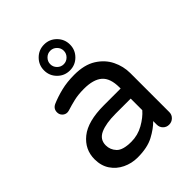

<svg xmlns="http://www.w3.org/2000/svg" viewBox="-211 -856 984 984"><g transform="rotate(-45 281.0 -364.5)"><path d="M209 10Q166 10 128.5 -8Q91 -26 68.5 -59.5Q46 -93 46 -140Q46 -211 102.5 -256.5Q159 -302 276 -302H397V-310Q397 -377 364 -405.5Q331 -434 263 -434Q221 -434 189.5 -426.5Q158 -419 130 -410Q122 -408 117 -408Q102 -408 91 -419Q80 -430 80 -446Q80 -473 106 -484Q141 -499 183.5 -509.5Q226 -520 279 -520Q352 -520 398 -491Q444 -462 466 -417Q488 -372 488 -323V-40Q488 -21 474.5 -8Q461 5 442 5Q423 5 410 -8Q397 -21 397 -40V-66Q370 -38 325 -14Q280 10 209 10ZM243 -70Q290 -70 331 -93Q372 -116 397 -145V-229H288Q218 -229 177.5 -211Q137 -193 137 -150Q137 -118 159.5 -94Q182 -70 243 -70ZM279 -551Q240 -551 212.5 -578.5Q185 -606 185 -645Q185 -684 212.5 -711.5Q240 -739 279 -739Q318 -739 345.5 -711.5Q373 -684 373 -645Q373 -606 345.5 -578.5Q318 -551 279 -551ZM279 -596Q299 -596 313.5 -610.5Q328 -625 328 -645Q328 -665 313.5 -679.5Q299 -694 279 -694Q259 -694 244.5 -679.5Q230 -665 230 -645Q230 -625 244.5 -610.5Q259 -596 279 -596Z"/></g></svg>

Font: Varela Round
Style: Regular
Weight: 400
Designer: Joe Prince, Avraham Cornfeld
Foundry: Joe Prince, Avraham Cornfeld
Version: Version 3.010; ttfautohint (v1.8.4.7-5d5b)